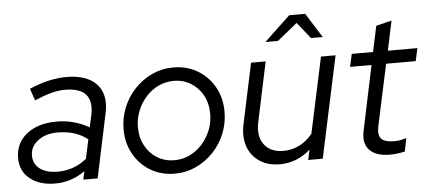

<svg xmlns="http://www.w3.org/2000/svg" viewBox="-50 -825 2118 944"><g transform="rotate(-5 1009.5 -353.5)"><path d="M187 7Q110 7 63 -31Q16 -69 16 -133Q16 -182 41 -218.5Q66 -255 112 -275.5Q158 -296 220 -296Q264 -296 305.5 -284.5Q347 -273 380 -253L393 -312Q407 -380 377.5 -414Q348 -448 274 -448Q242 -448 206.5 -438.5Q171 -429 124 -409L104 -468Q156 -490 201 -500Q246 -510 286 -510Q354 -510 398 -487Q442 -464 459.5 -420.5Q477 -377 464 -317L397 0H326L335 -41Q301 -17 264.5 -5Q228 7 187 7ZM206 -50Q245 -50 280.5 -62.5Q316 -75 348 -101L368 -195Q311 -242 219 -242Q161 -242 123 -213Q85 -184 85 -140Q85 -98 117 -74Q149 -50 206 -50Z M778 10Q711 10 658.5 -21Q606 -52 575.5 -106.5Q545 -161 545 -229Q545 -286 566 -337Q587 -388 624.5 -427.2Q662 -466.4 710.5 -488.7Q759 -511 814 -511Q881 -511 933.5 -480Q986 -449 1016.5 -395Q1047 -341 1047 -272Q1047 -215.2 1026 -163.9Q1005 -112.6 967.5 -73.7Q930 -34.8 881.5 -12.4Q833 10 778 10ZM781 -56Q821 -56 856 -72.5Q891 -89 917.9 -118.7Q944.8 -148.4 960.4 -186.9Q976 -225.5 976 -268Q976 -319.1 954.6 -358.9Q933.2 -398.6 895.6 -421.8Q858 -445 811.3 -445Q771 -445 736 -428.5Q701 -412 674.1 -382.3Q647.2 -352.6 631.6 -314.1Q616 -275.5 616 -233Q616 -182.7 637.5 -142.3Q659 -102 696.5 -79Q734.1 -56 781 -56Z M1296 9Q1237 9 1196 -18.5Q1155 -46 1138.5 -93Q1122 -140 1134 -200L1198 -501H1270L1208 -208Q1193 -139 1224 -97Q1255 -55 1319 -55Q1361 -55 1398 -73.5Q1435 -92 1463 -127L1543 -501H1615L1508 0H1436L1447 -50Q1380 9 1296 9ZM1277 -596 1405 -717H1484L1560 -596H1502L1438 -676L1339 -596Z M1840 9Q1770 9 1738.5 -24.5Q1707 -58 1720 -119L1787 -438H1681L1695 -501H1800L1827 -628L1904 -647L1873 -501H2019L2005 -438H1859L1794 -135Q1785 -92 1802 -73.5Q1819 -55 1868 -55Q1882 -55 1895 -57.5Q1908 -60 1926 -65L1913 0Q1897 4 1877.5 6.5Q1858 9 1840 9Z"/></g></svg>

Font: Red Hat Display
Style: Italic
Weight: 300
Italic angle: -12°
Designer: Pentagram, MCKL
Foundry: Pentagram, MCKL
Version: Version 1.023